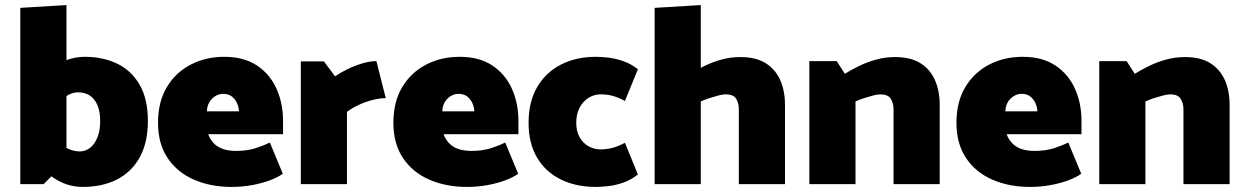

<svg xmlns="http://www.w3.org/2000/svg" viewBox="-20 -726 4914 757"><path d="M152 0 242 -91V-706L60 -695V0ZM183 -296Q212 -326 237 -344Q262 -362 286 -362Q315 -362 334.5 -349Q354 -336 364.5 -310.5Q375 -285 375 -248Q375 -211 364 -184Q353 -157 335 -143Q317 -129 294 -129Q268 -129 240 -143.5Q212 -158 183 -185L132 -78Q160 -46 188.5 -26.5Q217 -7 246.5 2Q276 11 306 11Q383 11 440.5 -18Q498 -47 530.5 -105Q563 -163 563 -249Q563 -336 530.5 -392Q498 -448 442 -475Q386 -502 314 -502Q277 -502 242 -489Q207 -476 178.5 -455.5Q150 -435 132 -413Z M1096 -197V-250Q1096 -318 1070.5 -375.5Q1045 -433 993.5 -467.5Q942 -502 864 -502Q791 -502 731.5 -471Q672 -440 637.5 -382Q603 -324 603 -242Q603 -160 640.5 -103.5Q678 -47 744 -18Q810 11 893 11Q934 11 973 4Q1012 -3 1044 -15Q1076 -27 1095 -41L1044 -164Q1022 -153 988.5 -142Q955 -131 911 -131Q880 -131 858 -139Q836 -147 822 -162Q808 -177 801 -197ZM796 -287Q796 -306 804.5 -321.5Q813 -337 828 -346.5Q843 -356 859 -356Q882 -356 895.5 -344.5Q909 -333 915.5 -317Q922 -301 922 -287Z M1348 0V-285Q1369 -301 1395.5 -313Q1422 -325 1449.5 -332Q1477 -339 1501 -339L1464 -485Q1437 -485 1406.5 -475.5Q1376 -466 1348.5 -452.5Q1321 -439 1301 -425L1257 -484H1166V0Z M2024 -197V-250Q2024 -318 1998.5 -375.5Q1973 -433 1921.5 -467.5Q1870 -502 1792 -502Q1719 -502 1659.5 -471Q1600 -440 1565.5 -382Q1531 -324 1531 -242Q1531 -160 1568.5 -103.5Q1606 -47 1672 -18Q1738 11 1821 11Q1862 11 1901 4Q1940 -3 1972 -15Q2004 -27 2023 -41L1972 -164Q1950 -153 1916.5 -142Q1883 -131 1839 -131Q1808 -131 1786 -139Q1764 -147 1750 -162Q1736 -177 1729 -197ZM1724 -287Q1724 -306 1732.5 -321.5Q1741 -337 1756 -346.5Q1771 -356 1787 -356Q1810 -356 1823.5 -344.5Q1837 -333 1843.5 -317Q1850 -301 1850 -287Z M2444 -163Q2415 -148 2393 -142.5Q2371 -137 2347 -137Q2323 -137 2301 -149Q2279 -161 2265.5 -184.5Q2252 -208 2252 -242Q2252 -277 2265.5 -302Q2279 -327 2301 -340.5Q2323 -354 2347 -354Q2373 -354 2394 -348.5Q2415 -343 2444 -328L2495 -453Q2467 -475 2436 -485.5Q2405 -496 2377 -499Q2349 -502 2329 -502Q2251 -502 2191 -471Q2131 -440 2097.5 -382Q2064 -324 2064 -242Q2064 -161 2097.5 -104.5Q2131 -48 2191 -18.5Q2251 11 2329 11Q2349 11 2377 8Q2405 5 2436 -5.5Q2467 -16 2495 -38Z M2743 -326Q2758 -333 2776.5 -339Q2795 -345 2812.5 -349.5Q2830 -354 2841 -354Q2872 -354 2882.5 -336.5Q2893 -319 2893 -296V0H3075V-313Q3075 -367 3056.5 -409.5Q3038 -452 2999.5 -476.5Q2961 -501 2899 -501Q2860 -501 2824 -491Q2788 -481 2756.5 -465.5Q2725 -450 2701 -435ZM2743 0V-706L2561 -695V0Z M3353 0V-326Q3368 -333 3386.5 -339Q3405 -345 3422.5 -349.5Q3440 -354 3451 -354Q3481 -354 3492 -336.5Q3503 -319 3503 -296V0H3685V-313Q3685 -367 3666.5 -409.5Q3648 -452 3609.5 -476.5Q3571 -501 3509 -501Q3470 -501 3434 -491Q3398 -481 3366.5 -465.5Q3335 -450 3311 -435L3279 -485H3171V0Z M4244 -197V-250Q4244 -318 4218.5 -375.5Q4193 -433 4141.5 -467.5Q4090 -502 4012 -502Q3939 -502 3879.5 -471Q3820 -440 3785.5 -382Q3751 -324 3751 -242Q3751 -160 3788.5 -103.5Q3826 -47 3892 -18Q3958 11 4041 11Q4082 11 4121 4Q4160 -3 4192 -15Q4224 -27 4243 -41L4192 -164Q4170 -153 4136.5 -142Q4103 -131 4059 -131Q4028 -131 4006 -139Q3984 -147 3970 -162Q3956 -177 3949 -197ZM3944 -287Q3944 -306 3952.5 -321.5Q3961 -337 3976 -346.5Q3991 -356 4007 -356Q4030 -356 4043.5 -344.5Q4057 -333 4063.5 -317Q4070 -301 4070 -287Z M4496 0V-326Q4511 -333 4529.5 -339Q4548 -345 4565.5 -349.5Q4583 -354 4594 -354Q4624 -354 4635 -336.5Q4646 -319 4646 -296V0H4828V-313Q4828 -367 4809.5 -409.5Q4791 -452 4752.5 -476.5Q4714 -501 4652 -501Q4613 -501 4577 -491Q4541 -481 4509.5 -465.5Q4478 -450 4454 -435L4422 -485H4314V0Z"/></svg>

Font: Catamaran Black
Style: Regular
Weight: 900
Designer: Pria Ravichandran
Version: Version 2.000